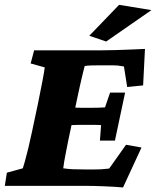

<svg xmlns="http://www.w3.org/2000/svg" viewBox="-33 -786 660 812"><path d="M487.3 6.8Q457 3.9 410.6 2Q364.3 0 327.1 0H-12.7L-3.9 -55.7L63.5 -74.2Q66.4 -83 72.8 -105.5Q79.1 -127.9 86.9 -160.2Q94.7 -192.4 102.5 -229.5L127.9 -349.6Q139.6 -407.2 147 -445.8Q154.3 -484.4 156.2 -501L96.7 -517.6L111.3 -573.2H397.5Q421.9 -573.2 456.5 -574.2Q491.2 -575.2 525.4 -576.7Q559.6 -578.1 580.1 -579.1L572.3 -424.8L504.9 -418L491.2 -504.9Q475.6 -507.8 465.3 -508.8Q455.1 -509.8 443.4 -509.8H392.6Q374 -509.8 355 -509.3Q335.9 -508.8 325.2 -506.8Q323.2 -500 319.8 -485.8Q316.4 -471.7 312 -453.6Q307.6 -435.5 303.7 -417Q299.8 -398.4 295.9 -380.9L256.8 -197.3Q252 -172.9 247.1 -148.4Q242.2 -124 238.8 -104.5Q235.4 -85 234.4 -74.2Q253.9 -71.3 274.9 -70.3Q295.9 -69.3 332 -69.3H357.4Q383.8 -69.3 398.4 -70.3Q413.1 -71.3 428.7 -73.2L500 -173.8L565.4 -162.1ZM389.6 -191.4 394.5 -256.8Q385.7 -257.8 370.1 -257.8Q354.5 -257.8 333 -257.8H296.9Q277.3 -257.8 262.2 -256.8Q247.1 -255.9 243.2 -254.9L259.8 -334Q263.7 -333 278.3 -331.5Q293 -330.1 312.5 -330.1H349.6Q370.1 -330.1 387.2 -330.6Q404.3 -331.1 411.1 -332L432.6 -394.5H496.1L453.1 -191.4ZM416 -610.4 344.7 -634.8 470.7 -765.6 607.4 -743.2Z"/></svg>

Font: Crimson Pro Black
Style: Italic
Weight: 900
Italic angle: -12°
Designer: Jacques Le Bailly
Foundry: Baron von Fonthausen
Version: Version 1.003